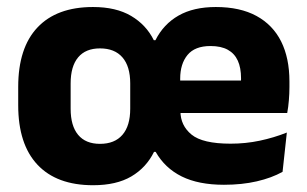

<svg xmlns="http://www.w3.org/2000/svg" viewBox="-20 -527 897 561"><path d="M252.1 14.2Q145.8 14.2 89.5 -45.7Q33.2 -105.6 33.2 -219.6V-273Q33.2 -387.2 89.5 -446.8Q145.8 -506.5 251.8 -506.5Q319 -506.5 363.1 -480.5Q407.2 -454.4 429.4 -409.6H434.2Q457.8 -456.5 501.7 -481.5Q545.5 -506.5 610.6 -506.5Q681.5 -506.5 729.4 -480.4Q777.2 -454.3 801.5 -405.8Q825.7 -357.2 825.7 -288.9V-272.5Q825.7 -253.4 824 -233.6Q822.4 -213.8 819.2 -196.8H681.5Q683.2 -227.3 683.7 -253.5Q684.3 -279.6 684.3 -298.2Q684.3 -329 674.8 -349.8Q665.3 -370.7 645.6 -381.6Q625.9 -392.5 595.1 -392.5Q549.3 -392.5 527.9 -366.4Q506.5 -340.3 506.5 -297.3V-251.9L507.2 -235.2V-202.3Q507.2 -160.4 539.6 -133.8Q572 -107.2 653.8 -107.2Q697.7 -107.2 738.9 -115.9Q780.2 -124.6 818.1 -139.7L805.6 -24.9Q773.6 -7.1 730.2 2.9Q686.8 12.9 634.3 12.9Q560.2 12.9 511 -11.4Q461.8 -35.8 434.8 -83.3H430.1Q407.3 -37.1 363.6 -11.4Q319.9 14.2 252.1 14.2ZM441.5 -196.8V-291.7H788.4V-196.8ZM272.1 -106.7Q315 -106.7 337.7 -133Q360.5 -159.2 360.5 -209.4V-283.2Q360.5 -333.2 337.7 -359.4Q315 -385.6 272.1 -385.6Q230.2 -385.6 208.3 -359.4Q186.4 -333.2 186.4 -283.2V-209.4Q186.4 -159.2 208.3 -133Q230.2 -106.7 272.1 -106.7Z"/></svg>

Font: Anek Bangla Medium
Style: Regular
Weight: 500
Designer: Sulekha Rajkumar (Bangla), Yesha Goshar (Latin)
Foundry: Ek Type
Version: Version 1.003